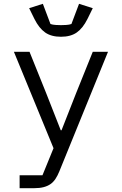

<svg xmlns="http://www.w3.org/2000/svg" viewBox="-20 -788 640 1008"><path d="M300 -595Q249 -595 217 -617.5Q185 -640 161 -688L133 -745L205 -768L245 -662Q256 -658 272 -657Q288 -656 300 -656Q312 -656 328 -657Q344 -658 355 -662L395 -768L467 -745L439 -688Q415 -640 383 -617.5Q351 -595 300 -595ZM467 -516H547L291 113Q282 135 271 151.5Q260 168 245 178.5Q230 189 209 194.5Q188 200 159 200H83V132H203L261 -10L53 -516H135L222 -300L299 -104H303L380 -300Z"/></svg>

Font: PlemolJP35 Console
Style: Regular
Weight: 400
Version: v2.0.3; ttfautohint (v1.8.4.7-5d5b-dirty) -l 6 -r 45 -G 200 